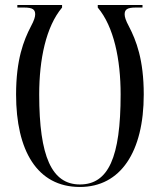

<svg xmlns="http://www.w3.org/2000/svg" viewBox="-20 -734 637 764"><path d="M298 10C460 10 552 -130 552 -358C552 -497 522 -573 493 -629C480 -653 476 -667 476 -677C476 -696 486 -704 520 -704H547V-714H369V-704C433 -628 460 -498 460 -358C460 -107 411 0 298 0C186 0 136 -111 136 -358C136 -498 163 -628 227 -704V-714H49V-704H76C110 -704 120 -696 120 -677C120 -667 116 -653 103 -629C74 -573 44 -497 44 -358C44 -136 127 10 298 10Z"/></svg>

Font: Noto Serif Display ExtraCondensed
Style: Regular
Weight: 400
Width: 2
Designer: Monotype Design Team
Foundry: Monotype Imaging Inc.
Version: Version 2.009